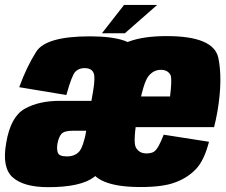

<svg xmlns="http://www.w3.org/2000/svg" viewBox="-32 -749 912 774"><path d="M483 -91.5 532 -369Q548.5 -462 528.8 -532.2Q509 -602.5 330.5 -602.5Q153.5 -602.5 114.2 -540.8Q75 -479 45.5 -397.5L235.5 -366Q257.5 -445.5 271.8 -460Q286 -474.5 309 -474.5Q334.5 -474.5 344 -457.8Q353.5 -441 343.5 -382.5L296 -110.5L328 -105ZM162.5 5.5Q293.5 5.5 347 -35.2Q400.5 -76 419 -160.5L317.5 -228.5Q304 -156 286.5 -137.2Q269 -118.5 237.5 -118.5Q206 -118.5 201 -133.8Q196 -149 199.5 -169Q204.5 -197 216 -209.5Q227.5 -222 261 -222Q288 -222 321.5 -222L343 -342.5Q266.5 -342.5 209.5 -342.5Q124 -342.5 67.2 -310.2Q10.5 -278 -7 -173Q-25 -73 19.5 -33.8Q64 5.5 162.5 5.5ZM534.5 5 558.5 -130.5Q528.5 -130.5 515.5 -155Q503 -178 524.5 -299.5Q545 -415.5 566.5 -442Q587 -467.5 616.5 -467.5Q646 -467.5 656.5 -444Q661.5 -424.5 653.5 -360H518.5L497 -236.5H831Q838.5 -265.5 844.5 -299.5Q866.5 -429 848 -516.5Q828.5 -603.5 640 -603.5Q454.5 -603.5 403.5 -516.5Q351.5 -430.5 328.5 -300Q306 -169 326.5 -81.5Q347.5 5 534.5 5ZM558.5 -130.5 534.5 5Q626 5 675 -14Q724 -32 758 -67.5Q791 -102 810.5 -177.5L628 -206Q617.5 -179.5 608 -161.5Q598.5 -144 588 -137Q576.5 -130.5 558.5 -130.5ZM379 -615H471.5L601.5 -729H468Z"/></svg>

Font: Anybody Condensed Black
Style: Italic
Weight: 900
Width: 3
Italic angle: -10°
Version: Version 1.113;gftools[0.9.25]